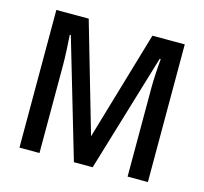

<svg xmlns="http://www.w3.org/2000/svg" viewBox="-84 -629 767 722"><g transform="rotate(15 300.0 -268.0)"><path d="M50 0V-536H176L299 -111L424 -536H550V0H471V-344Q471 -367 472.5 -396Q474 -425 477 -459H473L335 0H262L127 -459H123Q125 -428 126.5 -397.5Q128 -367 128 -343V0Z"/></g></svg>

Font: Noto Sans Mono
Style: Regular
Weight: 400
Designer: Monotype Design Team
Foundry: Monotype Imaging Inc.
Version: Version 2.014